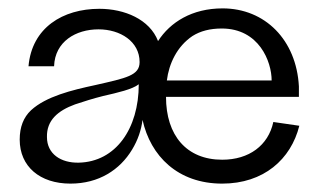

<svg xmlns="http://www.w3.org/2000/svg" viewBox="-20 -438 771 458"><path d="M148 0C216 0 266 -33 295 -81C309 -104 317 -128 320 -152C339 -66 404 0 510 0C609 0 674 -58 694 -138L632 -147C620 -91 574 -57 510 -57C425 -57 376 -115 376 -207H693V-232C687 -343 612 -418 511 -418C438 -418 386 -385 357 -340C337 -392 277 -417 217 -417C130 -417 56 -372 48 -280H109C111 -339 161 -368 215 -368C267 -368 313 -339 313 -290C313 -258 282 -252 207 -235C151 -223 90 -208 54 -175C36 -158 27 -135 27 -105C27 -41 75 0 148 0ZM378 -246C383 -286 402 -327 439 -352C458 -364 481 -370 509 -370C598 -370 628 -291 628 -246ZM168 -50C125 -49 92 -71 92 -111C91 -151 118 -174 159 -189C180 -196 202 -203 226 -209C261 -217 296 -225 311 -237C311 -131 256 -52 168 -50Z"/></svg>

Font: OSH Darker Grotesque Medium
Style: Regular
Weight: 500
Designer: Gabriel Lam
Foundry: TypeRant
Version: Version 1.000;Glyphs 3.1.1 (3148)